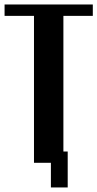

<svg xmlns="http://www.w3.org/2000/svg" viewBox="-30 -719 430 848"><path d="M379.9 -699.2V-648.9H250V-49.8H269V108.9H194.8V0H120.1V-648.9H-9.8V-699.2Z"/></svg>

Font: Moniqa Black Paragraph
Style: Regular
Weight: 900
Designer: Rajesh Rajput
Foundry: Rajesh Rajput
Version: Version 1.000